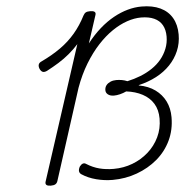

<svg xmlns="http://www.w3.org/2000/svg" viewBox="-65 -1101 1196 1181"><g transform="rotate(-5 532.5 -510.5)"><path d="M583 12Q533 12 482.5 -1Q432 -14 393 -40Q382 -48 381 -60Q380 -72 389 -88Q399 -101 409 -104Q419 -107 429 -100Q467 -76 507.5 -65.5Q548 -55 595 -55Q657 -55 712 -76Q767 -97 810 -135Q853 -173 878 -225Q903 -277 903 -339Q903 -393 879.5 -431.5Q856 -470 813 -493Q770 -516 713 -523Q694 -514 673.5 -509Q653 -504 636 -504Q613 -504 599 -515Q585 -526 586 -544Q587 -561 596.5 -572.5Q606 -584 622 -591Q638 -598 658 -598Q675 -598 692.5 -595Q710 -592 726 -585Q768 -594 807.5 -609.5Q847 -625 880.5 -647.5Q914 -670 938 -699Q962 -728 976 -763.5Q990 -799 990 -838Q990 -880 973.5 -909Q957 -938 924 -953Q891 -968 843 -968Q802 -968 756.5 -952.5Q711 -937 664.5 -905.5Q618 -874 574 -826.5Q530 -779 491 -715Q452 -651 423 -571L243 -10Q239 2 229.5 8Q220 14 201 14Q183 14 175 8Q167 2 170 -11L439 -839Q412 -809 380.5 -782.5Q349 -756 313.5 -734Q278 -712 238 -691Q220 -683 209.5 -689Q199 -695 193 -711Q188 -726 192.5 -736.5Q197 -747 212 -753Q279 -785 330.5 -821.5Q382 -858 422 -905Q462 -952 492 -1011Q499 -1024 508 -1029Q517 -1034 536 -1034Q553 -1034 561.5 -1028Q570 -1022 566 -1009L510 -837Q549 -887 591.5 -924.5Q634 -962 678.5 -986.5Q723 -1011 766.5 -1023Q810 -1035 852 -1035Q920 -1035 967.5 -1012.5Q1015 -990 1040 -947Q1065 -904 1065 -844Q1065 -790 1045 -743Q1025 -696 989 -658.5Q953 -621 903.5 -595Q854 -569 794 -555L793 -553Q853 -542 893.5 -512.5Q934 -483 955.5 -439.5Q977 -396 977 -341Q977 -263 946 -198Q915 -133 860 -86.5Q805 -40 733.5 -14Q662 12 583 12Z"/></g></svg>

Font: Playwrite CO Light
Style: Regular
Weight: 300
Version: Version 1.002